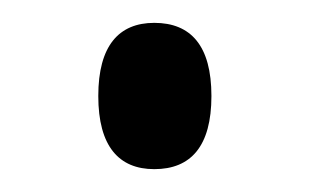

<svg xmlns="http://www.w3.org/2000/svg" viewBox="-20 -141 274 168"><path d="M115 7C147 7 165 -13 165 -57C165 -101 147 -121 115 -121C84 -121 66 -101 66 -57C66 -13 84 7 115 7Z"/></svg>

Font: Noto Serif Display SemiCondensed
Style: Regular
Weight: 400
Width: 4
Designer: Monotype Design Team
Foundry: Monotype Imaging Inc.
Version: Version 2.009